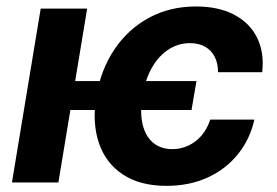

<svg xmlns="http://www.w3.org/2000/svg" viewBox="-20 -573 869 603"><path d="M597 -318.3 581.5 -227.6H148.6L163.9 -318.3ZM253.7 -545.9 163.4 0H17.5L107.8 -545.9ZM503 10.7Q419.5 10.7 365.6 -25.2Q311.7 -61 290.4 -124.6Q269 -188.2 282.6 -271.3Q296.8 -354.6 339.4 -417.9Q382 -481.3 447.6 -517Q513.2 -552.7 595.5 -552.7Q665.8 -552.7 714.8 -527.2Q763.8 -501.6 787.1 -455.3Q810.4 -409 803.5 -346.2H664.7Q664.9 -373.4 654.6 -394Q644.3 -414.5 624.6 -426Q605 -437.5 576.5 -437.5Q540.7 -437.5 510.1 -418.1Q479.4 -398.7 457.9 -361.8Q436.3 -324.8 427.4 -272Q419 -219.5 428 -182Q437.1 -144.6 461.1 -124.6Q485.2 -104.6 521.4 -104.6Q547.9 -104.6 571.6 -115.7Q595.3 -126.8 613.1 -147.5Q630.9 -168.2 640.2 -197.4H778.9Q765.1 -135.5 727.1 -88.6Q689.2 -41.6 632.1 -15.5Q575.1 10.7 503 10.7Z"/></svg>

Font: Inter
Style: Italic
Weight: 400
Italic angle: -9.3988°
Designer: Rasmus Andersson
Foundry: rsms
Version: Version 4.001;git-66647c0bb